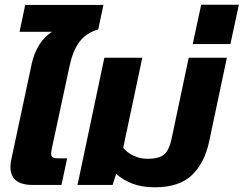

<svg xmlns="http://www.w3.org/2000/svg" viewBox="-20 -785 1034 815"><path d="M118 0Q61 0 39 -28Q17 -56 28 -108L115 -516Q125 -561 147.5 -596Q170 -631 201 -650H63L87 -764H419L397 -660Q345 -645 317 -607Q289 -569 276 -508L199 -150Q195 -128 200 -120.5Q205 -113 226 -113H265L241 0Z M637 10Q582 10 542 -5.5Q502 -21 473 -47L458 0H309L423 -540H584L503 -158Q517 -139 545 -125Q573 -111 606 -111Q656 -111 677.5 -130Q699 -149 709 -199L781 -540H943L868 -185Q848 -92 794 -41Q740 10 637 10Z M798 -598 834 -765H994L958 -598Z"/></svg>

Font: Kanit SemiBold
Style: Italic
Weight: 600
Italic angle: -12°
Designer: Katatrad Team
Foundry: CadsonDemak
Version: Version 2.000; ttfautohint (v1.8.3)